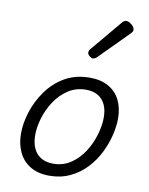

<svg xmlns="http://www.w3.org/2000/svg" viewBox="-93 -910 776 997"><g transform="rotate(10 294.5 -411.5)"><path d="M236 19Q177 19 136 -5.5Q95 -30 74.5 -73.5Q54 -117 54 -172Q54 -226 73 -286Q92 -346 130 -399.5Q168 -453 224.5 -486Q281 -519 357 -519Q415 -519 455.5 -496Q496 -473 516.5 -431.5Q537 -390 537 -335Q537 -295 525.5 -247Q514 -199 490.5 -152Q467 -105 431 -66.5Q395 -28 346 -4.5Q297 19 236 19ZM244 -46Q298 -46 339 -74Q380 -102 407.5 -145.5Q435 -189 449 -237.5Q463 -286 463 -327Q463 -368 449.5 -396Q436 -424 410.5 -439Q385 -454 349 -454Q295 -454 253.5 -426.5Q212 -399 184 -356Q156 -313 142 -265.5Q128 -218 128 -177Q128 -136 141.5 -106.5Q155 -77 181.5 -61.5Q208 -46 244 -46ZM353 -620Q346 -620 335.5 -628.5Q325 -637 325 -646Q325 -652 327 -657Q329 -662 334 -667L467 -826Q474 -835 480 -838.5Q486 -842 493 -842Q501 -842 511 -836Q521 -830 528.5 -821Q536 -812 536 -802Q536 -796 533 -791.5Q530 -787 525 -782L377 -633Q365 -620 353 -620Z"/></g></svg>

Font: Playwrite CU Light
Style: Regular
Weight: 300
Designer: Veronika Burian, José Scaglione
Foundry: TypeTogether
Version: Version 1.002